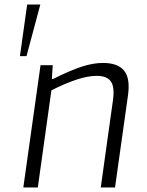

<svg xmlns="http://www.w3.org/2000/svg" viewBox="-20 -828 651 848"><path d="M158 -808 157 -804 97 -580H68L100 -808ZM159 -540H213L209 -479H214Q290 -517 340.5 -533.5Q391 -550 435 -550Q501 -550 528.5 -515.5Q556 -481 545 -405L488 0H425L479 -386Q487 -444 469.5 -468.5Q452 -493 407 -493Q368 -493 317 -476Q266 -459 207 -429L147 0H83Z"/></svg>

Font: Plata Sans Light
Style: Italic
Weight: 300
Italic angle: -8°
Designer: Pablo Impallari, Andres Torresi, & Cristiano Sobral
Foundry: Pablo Impallari, Andres Torresi, & Cristiano Sobral
Version: Version 1.00;December 28, 2019;FontCreator 12.0.0.2547 64-bi